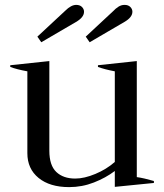

<svg xmlns="http://www.w3.org/2000/svg" viewBox="-20 -756 673 786"><path d="M149 -583 133 -606 247 -712Q271 -736 292 -736Q307 -736 315.5 -727.5Q324 -719 324 -708Q324 -685 291 -666ZM347 -583 331 -606 445 -712Q452 -720 464 -728Q476 -736 490 -736Q505 -736 513.5 -727.5Q522 -719 522 -708Q522 -685 489 -666ZM610 -15V-7L450 9V-56Q413 -28 364.5 -9Q316 10 263 10Q184 10 138 -27.5Q92 -65 92 -129V-464Q48 -472 22 -482V-489L182 -506V-139Q182 -79 210.5 -52Q239 -25 288 -25Q325 -25 370.5 -44Q416 -63 450 -93V-464Q408 -472 381 -482V-489L540 -506V-31Q569 -27 610 -15Z"/></svg>

Font: Trirong
Style: Regular
Weight: 400
Version: Version 1.000